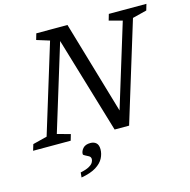

<svg xmlns="http://www.w3.org/2000/svg" viewBox="-149 -820 1169 1184"><g transform="rotate(-15 435.0 -228.5)"><path d="M570 -67.5 552.5 -78.5 722.5 -632.5 638.5 -655 650 -694.5H890L878.5 -655L787.5 -632L592.5 3.5H500L308 -640L322.5 -629.5L148.5 -62L232 -39.5L220.5 0H-19.5L-7.5 -39.5L83.5 -62.5L257.5 -629.5L175.5 -655L187 -694.5H386ZM270.5 98.5Q270.5 80 286 62.5Q301.5 45 334 45Q356.5 45 370.5 57.8Q384.5 70.5 384.5 98.5Q384.5 127 370.2 154.8Q356 182.5 321.5 204.2Q287 226 226.5 236.5L229.5 205Q265.5 197.5 284.2 187Q303 176.5 310 165Q317 153.5 317 143Q317 129.5 305.5 122.5Q294 115.5 282.2 110.2Q270.5 105 270.5 98.5Z"/></g></svg>

Font: Newsreader 10pt
Style: Italic
Weight: 400
Italic angle: -17°
Version: Version 1.003